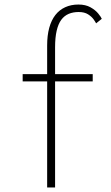

<svg xmlns="http://www.w3.org/2000/svg" viewBox="-20 -827 490 847"><path d="M80 -500H389V-468H80ZM326 -807Q357.5 -807 379.2 -794.8Q401 -782.5 413.2 -767.5Q425.5 -752.5 429 -744L404 -724Q401.5 -729.5 393 -741.5Q384.5 -753.5 368.5 -763.8Q352.5 -774 327 -774Q302.5 -774 283 -765.8Q263.5 -757.5 250.2 -739.5Q237 -721.5 230 -691.5Q223 -661.5 223 -618V0H188V-626Q188 -670.5 197.2 -704.2Q206.5 -738 224.2 -760.8Q242 -783.5 267.8 -795.2Q293.5 -807 326 -807Z"/></svg>

Font: League Mono Thin Condensed
Style: Regular
Weight: 100
Width: 1
Designer: Tyler Finck
Foundry: The League of Moveable Type / Tyler Finck
Version: Version 2.300;RELEASE